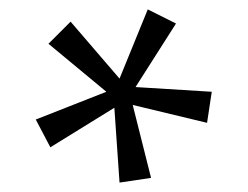

<svg xmlns="http://www.w3.org/2000/svg" viewBox="-20 -746 528 408"><path d="M234 -358 223 -517 87 -433 56 -492 206 -551 83 -653 130 -700 234 -579 294 -726 354 -696 268 -561 430 -551 420 -485 262 -523 301 -368Z"/></svg>

Font: Outfit-Light
Style: Regular
Weight: 300
Designer: Rodrigo Fuenzalida
Foundry: fragTYPE
Version: Version 1.000